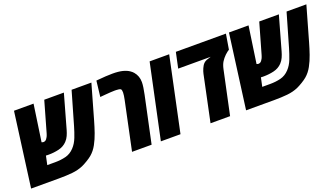

<svg xmlns="http://www.w3.org/2000/svg" viewBox="-58 -1085 2683 1531"><g transform="rotate(-20 1284.0 -320.0)"><path d="M3.4 0 87.4 -629.9H253.4L208 -318.4Q218.8 -314.5 224.6 -314.5Q228 -314.5 234.9 -316.7Q241.7 -318.8 249.5 -327.6Q254.9 -334.5 260.3 -344.7Q265.6 -355 270.5 -371.6L344.2 -629.9H510.7L429.2 -340.8Q423.3 -319.8 413.3 -297.1Q403.3 -274.4 385.7 -255.9Q357.4 -226.1 315.2 -216.1Q272.9 -206.1 228 -206.1Q220.7 -206.1 215.1 -206.3Q209.5 -206.5 204.6 -207L188.5 -131.8H256.3Q303.7 -131.8 345.7 -142.3Q387.7 -152.8 419.4 -187Q448.2 -217.3 465.3 -261.5Q482.4 -305.7 494.6 -348.1L576.2 -629.9H744.1L660.2 -335.4Q647.5 -290.5 631.1 -242.9Q614.7 -195.3 592 -153.6Q569.3 -111.8 536.6 -84Q520 -69.8 493.9 -54Q467.8 -38.1 446.3 -28.3Q404.8 -10.3 354.2 -5.1Q303.7 0 240.7 0Z M859.9 0 946.3 -409.7Q949.7 -427.2 952.1 -442.1Q954.6 -457 954.6 -469.2Q954.6 -476.1 953.1 -486.1Q951.7 -496.1 946.3 -499.5Q940.4 -502.9 929.7 -504.4Q919.9 -505.9 909.4 -506.1Q898.9 -506.3 895.5 -506.3Q883.3 -506.3 859.9 -504.9Q836.4 -503.4 811.8 -501.2Q787.1 -499 771.5 -497.6L787.1 -631.3Q832 -635.7 867.9 -637.7Q903.8 -639.6 926.3 -639.6Q978 -639.6 1012 -630.9Q1045.9 -622.1 1067.4 -606.9Q1074.7 -602.1 1081.1 -596.4Q1087.4 -590.8 1092.3 -585Q1124 -547.9 1124 -496.1Q1124 -476.6 1119.9 -449.5Q1115.7 -422.4 1109.9 -394.5L1025.9 0Z M1104.5 0 1238.3 -629.9H1404.3L1271 0Z M1525.9 0 1607.9 -389.6Q1611.8 -408.7 1622.1 -432.6Q1632.3 -456.5 1646.5 -470.2Q1656.7 -480 1670.7 -485.4Q1684.6 -490.7 1702.1 -495.6L1709 -497.6H1432.6L1460.9 -629.9H1885.7L1864.3 -501Q1859.4 -498.5 1850.1 -491.5Q1840.8 -484.4 1828.1 -472.7Q1806.6 -451.7 1792.5 -429Q1778.3 -406.2 1770.5 -369.6L1691.9 0Z M1827.6 0 1911.6 -629.9H2077.6L2032.2 -318.4Q2043 -314.5 2048.8 -314.5Q2052.2 -314.5 2059.1 -316.7Q2065.9 -318.8 2073.7 -327.6Q2079.1 -334.5 2084.5 -344.7Q2089.8 -355 2094.7 -371.6L2168.5 -629.9H2335L2253.4 -340.8Q2247.6 -319.8 2237.5 -297.1Q2227.5 -274.4 2210 -255.9Q2181.6 -226.1 2139.4 -216.1Q2097.2 -206.1 2052.2 -206.1Q2044.9 -206.1 2039.3 -206.3Q2033.7 -206.5 2028.8 -207L2012.7 -131.8H2080.6Q2127.9 -131.8 2169.9 -142.3Q2211.9 -152.8 2243.7 -187Q2272.5 -217.3 2289.6 -261.5Q2306.6 -305.7 2318.8 -348.1L2400.4 -629.9H2568.4L2484.4 -335.4Q2471.7 -290.5 2455.3 -242.9Q2439 -195.3 2416.3 -153.6Q2393.6 -111.8 2360.8 -84Q2344.2 -69.8 2318.1 -54Q2292 -38.1 2270.5 -28.3Q2229 -10.3 2178.5 -5.1Q2127.9 0 2064.9 0Z"/></g></svg>

Font: Open Sans Condensed ExtraBold
Style: Italic
Weight: 800
Width: 3
Italic angle: -12°
Designer: Monotype Design Team
Foundry: Monotype Imaging Inc.
Version: Version 3.003; ttfautohint (v1.8.4)